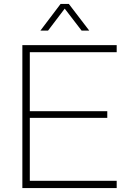

<svg xmlns="http://www.w3.org/2000/svg" viewBox="-20 -959 652 979"><path d="M94 0V-729H575V-693H121L132 -704V-26L121 -37H575V0ZM121 -358V-392H527V-358ZM186 -803 289 -939H331L435 -803H396L310 -915L225 -803Z"/></svg>

Font: Mona Sans ExtraLight
Style: Regular
Weight: 200
Designer: Deni Anggara
Foundry: GitHub
Version: Version 2.000